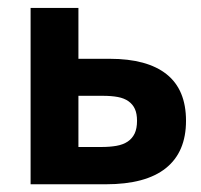

<svg xmlns="http://www.w3.org/2000/svg" viewBox="-20 -477 521 497"><path d="M59.2 0H254Q357.3 0 409.4 -41.8Q461.5 -83.5 461.5 -164.3Q461.5 -244.8 411.3 -284.8Q361 -324.8 264 -324.8H183V-456.5H59.2ZM242.3 -96.5H183V-229H245.8Q268.5 -229 285 -225.9Q301.5 -222.8 312.6 -214.9Q323.7 -207 329.2 -194.9Q334.7 -182.8 334.7 -164.3Q334.7 -144.3 328.5 -131.3Q322.2 -118.3 310.4 -110.4Q298.5 -102.5 281.3 -99.5Q264 -96.5 242.3 -96.5Z"/></svg>

Font: Tilda Sans VF
Style: Regular
Weight: 400
Designer: ParaType Ltd
Foundry: ParaType Ltd
Version: Version 1.010